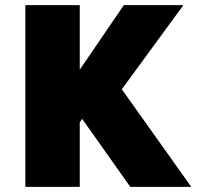

<svg xmlns="http://www.w3.org/2000/svg" viewBox="-20 -731 769 751"><path d="M79.1 0V-710.9H292V-458.5L464.4 -710.9H696.3V-709.5L456.5 -381.8L727.1 -1.5V0H489.7L301.3 -266.1L292 -252.4V0Z"/></svg>

Font: Comme Black
Style: Regular
Weight: 900
Version: Version 1.000;gftools[0.9.27]